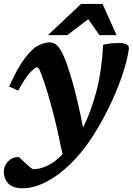

<svg xmlns="http://www.w3.org/2000/svg" viewBox="-32 -750 694 1002"><path d="M63 -277 15.5 -298.5Q60 -396.5 97.2 -445.8Q134.5 -495 166.2 -511.8Q198 -528.5 226 -528.5Q249.5 -528.5 265.5 -513.5Q281.5 -498.5 300 -458.5Q316.5 -423 343.8 -331Q371 -239 401.5 -84.5Q442.5 -165.5 470.8 -272.5Q499 -379.5 506.5 -516.5Q524 -521 545 -523.2Q566 -525.5 592 -525.5Q644 -525 640.5 -494.5Q631 -429.5 603.5 -349.8Q576 -270 535.2 -187Q494.5 -104 445 -28Q391.5 52.5 330 111Q268.5 169.5 205.8 201Q143 232.5 86 232.5Q34.5 232.5 11.2 207.5Q-12 182.5 -12 146.5Q-12 114.5 10.2 92Q32.5 69.5 63.5 69.5Q67 69.5 77 78.8Q87 88 99 99.5Q111 111.5 123.8 122.2Q136.5 133 143.5 133Q175.5 133 214.5 115.2Q253.5 97.5 294.5 55Q265.5 -86 242 -174Q218.5 -262 201.5 -312.5Q183.5 -366.5 175.8 -382.5Q168 -398.5 161.5 -398.5Q150.5 -398.5 125 -371.2Q99.5 -344 63 -277ZM218 -566.5 391 -729.5H503L576.5 -566.5H487L428.5 -650L319 -566.5Z"/></svg>

Font: Newsreader Caption SemiBold
Style: Italic
Weight: 600
Italic angle: -17°
Designer: Hugues Gentile
Foundry: Production Type
Version: Version 1.001